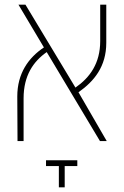

<svg xmlns="http://www.w3.org/2000/svg" viewBox="-20 -604 531 822"><path d="M55 0H81V-183C81 -281 123 -341 180 -381L408 0H437L316 -209C383 -256 435 -319 435 -421V-584H409V-428C409 -333 365 -272 303 -229L89 -584H59L168 -401C102 -357 54 -290 54 -191ZM232 198H257V107H311V82H177V107H232Z"/></svg>

Font: Noto Sans Hebrew SemiCondensed Thin
Style: Regular
Weight: 100
Width: 4
Designer: Monotype Design Team
Foundry: Monotype Imaging Inc.
Version: Version 2.004